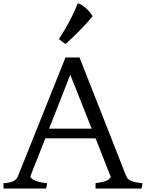

<svg xmlns="http://www.w3.org/2000/svg" viewBox="-20 -1079 836 1099"><path d="M239.5 -287.2 153.2 -68.5Q159 -53.8 184.2 -44Q209.5 -34.2 249.8 -30.5L244.2 0H0V-30.5Q33 -32 52.8 -40.6Q72.5 -49.2 81 -66.2L354.8 -750H435.2L704 -67Q711.8 -51.2 734.1 -42.4Q756.5 -33.5 796 -30.5L790.5 0H527V-30.5Q566.5 -35.8 587.2 -43.6Q608 -51.5 613.8 -67L527 -287.2ZM505 -342.5 382.2 -651.2 261 -342.5ZM355.2 -827 317.2 -855Q348.2 -902 378.2 -958.5Q408.2 -1015 424.2 -1059Q443.2 -1059 471.8 -1032.5Q500.2 -1006 510.2 -986Q449.2 -912 355.2 -827Z"/></svg>

Font: TMT Limkin
Style: Regular
Weight: 400
Designer: Gabriel Drozdov
Version: Version 1.000;Glyphs 3.1.2 (3151)